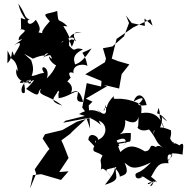

<svg xmlns="http://www.w3.org/2000/svg" viewBox="-20 -969 1038 1067"><path d="M163 -643C221 -669 247 -661 215 -649C280 -676 265 -661 280 -629C267 -699 353 -630 369 -618C341 -702 358 -749 318 -732C370 -767 416 -780 379 -709C353 -779 355 -780 298 -685C336 -693 255 -692 222 -649C245 -718 292 -607 253 -656C249 -627 316 -577 307 -624C289 -620 294 -585 240 -533C264 -600 189 -617 225 -564C175 -558 190 -541 96 -546C167 -545 159 -490 136 -508C174 -571 166 -596 153 -635L114 -670ZM44 -643C85 -619 81 -545 72 -587C56 -527 129 -500 137 -514C136 -503 108 -526 148 -521C87 -514 92 -433 118 -455C123 -525 92 -529 91 -508C192 -512 134 -527 182 -521C175 -540 157 -501 125 -475C218 -413 180 -460 209 -476C182 -436 245 -447 326 -382C244 -409 284 -424 303 -465C322 -443 299 -480 306 -423C397 -438 412 -507 442 -403C363 -397 461 -492 374 -454C402 -504 321 -542 329 -511C347 -498 365 -532 373 -537C344 -585 400 -561 389 -560C377 -616 458 -616 466 -601C448 -707 404 -655 489 -700C441 -628 419 -616 386 -608C422 -601 348 -651 441 -694C386 -714 405 -668 364 -715C359 -775 404 -739 404 -739C387 -761 377 -801 435 -788C403 -793 356 -772 372 -748C331 -843 316 -822 355 -823C303 -876 305 -826 298 -908C236 -886 208 -903 257 -851C276 -871 190 -783 221 -784C157 -795 235 -776 179 -859C131 -800 117 -878 157 -856C107 -872 133 -876 82 -949C100 -861 153 -850 96 -869C98 -820 98 -790 94 -807C155 -801 79 -781 84 -747C79 -739 144 -777 57 -717C128 -760 67 -683 58 -660C37 -719 59 -650 21 -618L22 -688ZM628 -188C690 -218 684 -174 664 -159C698 -208 708 -146 707 -230C641 -231 651 -218 648 -225C687 -250 686 -343 641 -368C631 -296 616 -319 639 -321C713 -278 747 -273 754 -341C745 -311 754 -274 744 -259C779 -220 859 -270 793 -268C863 -189 834 -185 891 -144C857 -172 842 -149 849 -151C798 -177 831 -131 785 -128C738 -155 700 -173 649 -124C614 -196 665 -159 680 -183C594 -173 583 -161 614 -144L643 -159ZM509 -188C530 -181 471 -131 516 -124C472 -136 533 -121 550 -104C527 -66 549 -78 540 -20C548 -64 610 32 614 34C554 -42 556 -19 626 -41C611 11 664 27 563 58C588 25 617 -6 619 -38C586 -61 645 -22 646 13C662 3 706 7 672 -65C702 -44 713 -15 819 -66C752 2 744 -17 733 -1C728 47 800 4 757 19C781 2 774 19 836 48C795 32 784 77 835 37C823 84 796 63 842 39C838 26 813 2 848 44C859 37 808 11 821 11C854 -46 860 -66 917 -62C902 -112 914 -127 995 -110C993 -129 1012 -193 977 -161C908 -207 930 -110 922 -193C897 -164 846 -114 938 -109C934 -89 902 -77 912 -73C957 -113 932 -214 951 -167C906 -211 937 -194 930 -245C872 -269 847 -269 830 -223C839 -275 878 -262 782 -252C902 -237 837 -231 868 -256C902 -339 848 -336 910 -293C849 -371 846 -308 861 -370C881 -310 846 -356 895 -246C890 -263 870 -360 765 -340C773 -414 741 -390 729 -372C804 -435 768 -432 723 -405C739 -456 780 -450 795 -385C732 -376 753 -397 748 -396C635 -443 605 -400 613 -435C566 -393 560 -337 600 -370C538 -392 558 -311 566 -387C579 -329 558 -322 519 -362C572 -298 521 -398 419 -335C553 -299 554 -238 529 -299C586 -275 571 -206 523 -192C535 -207 474 -244 471 -192L517 -143ZM785 -825 712 -841 680 -883 697 -841 669 -767 605 -711 552 -701 569 -643 563 -623 454 -556 544 -519 542 -488 462 -507 437 -371 469 -329 344 -298 331 -287 490 -317 408 -293 326 -246 230 -223 217 -199 255 -141 245 -130 173 -28 181 -4 147 78 163 4 209 -1 319 31 361 -17 309 -13 361 -91C348 -124 336 -158 321 -189L370 -225L383 -239L461 -311L481 -254L473 -383L494 -404L457 -421L575 -490L554 -498L642 -477L656 -557L699 -611L637 -629L601 -643L628 -753C659 -775 690 -796 721 -817L816 -862L828 -826L783 -866Z"/></svg>

Font: Hussar Lance
Style: ExBd
Weight: 700
Foundry: Cannot Into Space Fonts, PlusOne Fonts
Version: Version 2.270